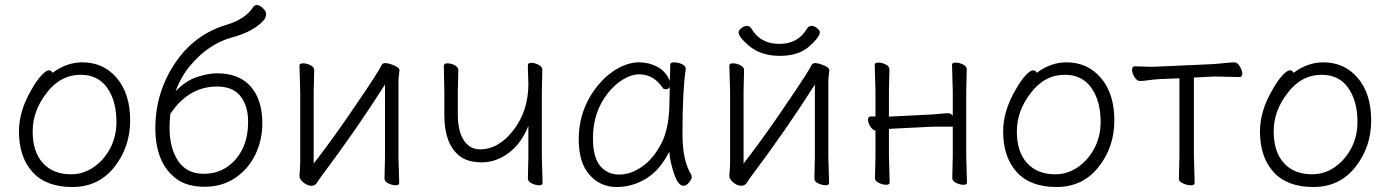

<svg xmlns="http://www.w3.org/2000/svg" viewBox="-20 -734 5575 770"><path d="M191 -442Q247 -484 310 -484Q395 -484 448.5 -421Q502 -358 502 -251Q502 -144 438.5 -64Q375 16 270 16Q165 16 110.5 -44Q56 -104 56 -207Q56 -289 106 -374Q126 -410 145.5 -431Q165 -452 175.5 -452Q186 -452 191 -442ZM265 -35Q314 -35 355.5 -63.5Q397 -92 422 -139.5Q447 -187 447 -245Q447 -329 410 -381.5Q373 -434 304 -434Q221 -434 166 -360Q111 -289 111 -207Q111 -125 152 -80Q193 -35 265 -35Z M684 -368Q726 -411 771 -425.5Q816 -440 850 -440Q939 -440 985.5 -387Q1032 -334 1032 -239Q1032 -172 1004 -114Q976 -56 923.5 -20.5Q871 15 800.5 15Q730 15 687 -17Q603 -80 603 -220.5Q603 -361 680.5 -478.5Q758 -596 890 -635Q966 -658 997 -708Q1002 -714 1011 -714Q1020 -714 1033.5 -702Q1047 -690 1047 -678Q1047 -666 1041 -657Q1003 -609 909.5 -583.5Q816 -558 743 -471Q706 -427 684 -368ZM851 -387Q736 -387 663 -277Q660 -244 660 -222Q660 -140 694.5 -88.5Q729 -37 797 -37Q850 -37 890 -64Q930 -91 952.5 -137Q975 -183 975 -246Q975 -309 944.5 -348Q914 -387 851 -387Z M1522 -18 1524 -106V-395Q1410 -215 1268 -26Q1259 -14 1251.5 -1.5Q1244 11 1228.5 11Q1213 11 1197 -2Q1181 -15 1181 -29V-31Q1184 -58 1184 -86V-364L1181 -471Q1181 -480 1195.5 -480Q1210 -480 1225 -472.5Q1240 -465 1240 -453L1238 -364V-78Q1308 -168 1384 -279Q1460 -390 1483 -426.5Q1506 -463 1510 -472Q1514 -481 1525 -481Q1536 -481 1549 -476Q1582 -465 1582 -452L1578 -415V-106L1581 0Q1581 9 1567 9Q1553 9 1537.5 1.5Q1522 -6 1522 -18Z M2097 -18 2099 -106V-229Q2071 -159 2020.5 -121Q1970 -83 1912 -83Q1854 -83 1821 -110Q1762 -159 1762 -271V-364L1760 -470Q1760 -480 1774.5 -480Q1789 -480 1803.5 -472.5Q1818 -465 1818 -452L1816 -364V-275Q1816 -208 1840 -171.5Q1864 -135 1905 -135Q1980 -135 2039.5 -212.5Q2099 -290 2099 -397L2097 -463V-473Q2097 -482 2111 -482Q2125 -482 2140 -474Q2155 -466 2155 -454L2153 -365V-106L2156 0Q2156 9 2142 9Q2128 9 2112.5 1.5Q2097 -6 2097 -18Z M2730 -457Q2717 -368 2717 -196Q2717 -89 2752 -34Q2754 -30 2754 -23Q2754 -16 2743.5 -2.5Q2733 11 2721 11Q2699 11 2682.5 -39.5Q2666 -90 2664 -126Q2628 -53 2572.5 -18.5Q2517 16 2452.5 16Q2388 16 2344.5 -32.5Q2301 -81 2301 -175Q2301 -298 2379 -393Q2415 -436 2458.5 -460Q2502 -484 2542.5 -484Q2583 -484 2616.5 -466Q2650 -448 2666 -410Q2668 -456 2668 -475Q2668 -484 2683.5 -484Q2699 -484 2714.5 -477Q2730 -470 2730 -459ZM2666 -386Q2661 -376 2651.5 -376Q2642 -376 2639 -380Q2602 -436 2542 -436Q2514 -436 2480.5 -416.5Q2447 -397 2419 -362Q2358 -286 2358 -180Q2358 -103 2387 -68.5Q2416 -34 2463 -34Q2510 -34 2555.5 -66Q2601 -98 2633 -160Q2665 -222 2665 -334Q2665 -361 2666 -386Z M3268 -605Q3268 -586 3225.5 -548Q3183 -510 3107 -510Q3031 -510 2983 -551Q2942 -586 2942 -604Q2942 -612 2953 -621Q2964 -630 2975.5 -630Q2987 -630 2993 -620Q3029 -558 3105 -558Q3181 -558 3217 -620Q3223 -630 3234.5 -630Q3246 -630 3257 -621Q3268 -612 3268 -605ZM3246 -18 3248 -106V-395Q3134 -215 2992 -26Q2983 -14 2975.5 -1.5Q2968 11 2952.5 11Q2937 11 2921 -2Q2905 -15 2905 -29V-31Q2908 -58 2908 -86V-364L2905 -471Q2905 -480 2919.5 -480Q2934 -480 2949 -472.5Q2964 -465 2964 -453L2962 -364V-78Q3032 -168 3108 -279Q3184 -390 3207 -426.5Q3230 -463 3234 -472Q3238 -481 3249 -481Q3260 -481 3273 -476Q3306 -465 3306 -452L3302 -415V-106L3305 0Q3305 9 3291 9Q3277 9 3261.5 1.5Q3246 -6 3246 -18Z M3799 -20 3801 -108V-226H3722L3560 -218L3545 -217V-108Q3545 -108 3548 -2Q3548 7 3534 7Q3520 7 3504.5 -0.5Q3489 -8 3489 -20L3491 -108V-210Q3480 -212 3470.5 -226.5Q3461 -241 3461 -254Q3461 -267 3473 -267H3491V-367L3488 -474Q3488 -483 3502.5 -483Q3517 -483 3532 -475.5Q3547 -468 3547 -456L3545 -367V-266Q3549 -267 3553 -267H3559L3721 -275Q3736 -276 3754.5 -278Q3773 -280 3783 -280Q3793 -280 3801 -270V-367L3798 -474Q3798 -483 3812.5 -483Q3827 -483 3842 -475.5Q3857 -468 3857 -456L3855 -367V-108L3858 -2Q3858 7 3844 7Q3830 7 3814.5 -0.5Q3799 -8 3799 -20Z M4138 -442Q4194 -484 4257 -484Q4342 -484 4395.5 -421Q4449 -358 4449 -251Q4449 -144 4385.5 -64Q4322 16 4217 16Q4112 16 4057.5 -44Q4003 -104 4003 -207Q4003 -289 4053 -374Q4073 -410 4092.5 -431Q4112 -452 4122.5 -452Q4133 -452 4138 -442ZM4212 -35Q4261 -35 4302.5 -63.5Q4344 -92 4369 -139.5Q4394 -187 4394 -245Q4394 -329 4357 -381.5Q4320 -434 4251 -434Q4168 -434 4113 -360Q4058 -289 4058 -207Q4058 -125 4099 -80Q4140 -35 4212 -35Z M4768 -115 4771 0Q4771 9 4756 9Q4741 9 4724.5 1.5Q4708 -6 4708 -16Q4708 -26 4708.5 -46.5Q4709 -67 4709.5 -87.5Q4710 -108 4710 -115V-420L4635 -417Q4611 -416 4587 -412.5Q4563 -409 4551.5 -409Q4540 -409 4530 -425Q4520 -441 4520 -454.5Q4520 -468 4531 -468L4603 -466L4847 -477Q4872 -479 4896 -481.5Q4920 -484 4931 -484Q4942 -484 4952 -468Q4962 -452 4962 -438.5Q4962 -425 4951 -425Q4951 -425 4865 -427H4848L4768 -423Z M5168 -442Q5224 -484 5287 -484Q5372 -484 5425.5 -421Q5479 -358 5479 -251Q5479 -144 5415.5 -64Q5352 16 5247 16Q5142 16 5087.5 -44Q5033 -104 5033 -207Q5033 -289 5083 -374Q5103 -410 5122.5 -431Q5142 -452 5152.5 -452Q5163 -452 5168 -442ZM5242 -35Q5291 -35 5332.5 -63.5Q5374 -92 5399 -139.5Q5424 -187 5424 -245Q5424 -329 5387 -381.5Q5350 -434 5281 -434Q5198 -434 5143 -360Q5088 -289 5088 -207Q5088 -125 5129 -80Q5170 -35 5242 -35Z"/></svg>

Font: LXGW WenKai Lite Light
Style: Regular
Weight: 300
Designer: LXGW / Fontworks Inc.
Foundry: LXGW / Fontworks Inc.
Version: Version 1.511; March 25, 2025